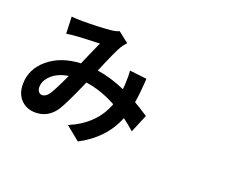

<svg xmlns="http://www.w3.org/2000/svg" viewBox="-120 -1012 1741 1334"><g transform="rotate(20 750.0 -345.5)"><path d="M548.8 64.5 445.3 -19.5Q631.8 -98.6 691.4 -262.7Q577.1 -325.2 464.8 -340.8Q387.7 -164.1 352.5 -108.4Q296.9 -23.4 202.1 -23.4Q136.7 -23.4 95.7 -65.4Q53.7 -107.4 53.7 -179.7Q53.7 -292 146 -369.1Q238.3 -446.3 383.8 -453.1Q390.6 -469.7 405.3 -502.9Q444.3 -592.8 460.9 -627Q359.4 -624 295.9 -620.1Q261.7 -618.2 216.8 -611.3L211.9 -736.3Q246.1 -732.4 292 -732.4Q405.3 -732.4 495.1 -740.2Q532.2 -743.2 560.5 -754.9L637.7 -694.3Q615.2 -669.9 605.5 -653.3Q579.1 -611.3 510.7 -446.3Q612.3 -430.7 718.8 -383.8Q719.7 -395.5 721.7 -417Q725.6 -485.4 720.7 -522.5L847.7 -507.8Q840.8 -393.6 829.1 -328.1Q865.2 -307.6 924.8 -268.6Q929.7 -265.6 932.6 -263.7L877 -129.9Q834 -168 793.9 -197.3Q727.5 -29.3 548.8 64.5ZM204.1 -153.3Q231.4 -153.3 254.9 -186.5Q279.3 -222.7 334 -341.8Q256.8 -330.1 210.9 -287.1Q168 -247.1 168 -199.2Q168 -178.7 178.7 -166Q189.5 -153.3 204.1 -153.3Z"/></g></svg>

Font: Bpmf GenYo Gothic B
Style: B
Weight: 700
Foundry: But Ko
Version: Version 1.320